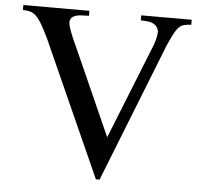

<svg xmlns="http://www.w3.org/2000/svg" viewBox="-53 -793 911 862"><g transform="rotate(5 402.5 -362.5)"><path d="M776.4 -715.8Q756.8 -714.8 743.7 -711.4Q730.5 -708 719.7 -696.8Q709 -685.5 698.7 -665.5Q688.5 -645.5 673.8 -612.3L426.8 12.7H410.2L135.7 -599.6Q117.2 -637.7 104 -660.2Q90.8 -682.6 78.6 -694.8Q66.4 -707 52.2 -711.4Q38.1 -715.8 17.6 -715.8V-738.3H315.4V-715.8L282.2 -714.8Q230.5 -711.9 230.5 -679.7Q230.5 -672.9 232.4 -664.6Q234.4 -656.2 239.3 -642.6Q244.1 -628.9 252.9 -608.4Q261.7 -587.9 276.4 -556.6L444.3 -179.7L607.4 -587.9Q619.1 -614.3 624.5 -635.7Q629.9 -657.2 629.9 -670.9Q629.9 -678.7 625 -688Q620.1 -697.3 612.3 -702.1Q601.6 -710 589.4 -712.4Q577.1 -714.8 548.8 -715.8V-738.3H776.4Z"/></g></svg>

Font: Jomolhari
Style: Regular
Weight: 400
Designer: Christopher J. Fynn
Foundry: Christopher  J.  Fynn (Karma Drubgy¸ Tenzin).
Version: Version 1.000